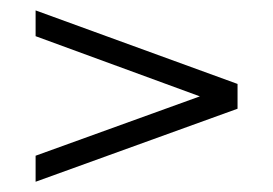

<svg xmlns="http://www.w3.org/2000/svg" viewBox="-20 -422 527 371"><path d="M366.2 -235.8 48.8 -352.1V-401.9L439 -259.8V-211.9L48.8 -70.8V-121.1Z"/></svg>

Font: Biolilbert
Style: Regular
Weight: 400
Designer: Philipp H. Poll
Foundry: Philipp H. Poll
Version: Version 1.1.0